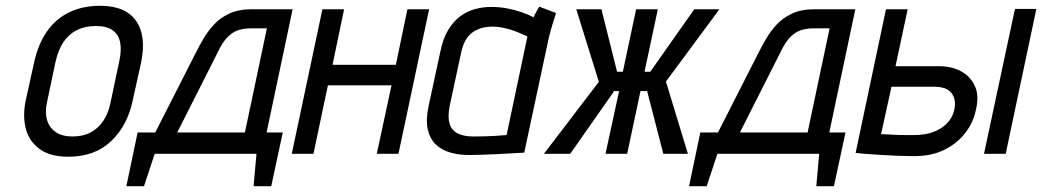

<svg xmlns="http://www.w3.org/2000/svg" viewBox="-20 -532 3604 664"><path d="M439 -185 468 -316Q487 -408 450.5 -460Q414 -512 326 -512Q266 -512 219.5 -489.5Q173 -467 142.5 -423.5Q112 -380 98 -316L69 -185Q58 -132 69 -88Q80 -44 116.5 -17Q153 10 216 10Q308 10 364.5 -44Q421 -98 439 -185ZM392 -318 362 -176Q355 -141 337.5 -114.5Q320 -88 293.5 -74Q267 -60 230 -60Q195 -60 173 -75Q151 -90 143 -116Q135 -142 142 -176L172 -318Q181 -359 199.5 -386.5Q218 -414 246 -428Q274 -442 312 -442Q349 -442 369.5 -427.5Q390 -413 395.5 -385.5Q401 -358 392 -318Z M902 -74 992 -500H850Q805 -500 773 -485Q741 -470 719.5 -446.5Q698 -423 683.5 -398Q669 -373 660 -355L517 -74H456L417 112H478L515 0H867L857 112H918L958 -74ZM593 -74 741 -367Q750 -384 760.5 -396.5Q771 -409 783.5 -417.5Q796 -426 812.5 -430Q829 -434 849 -434H903L827 -74Z M1349 -308H1130L1170 -500H1095L989 0H1064L1114 -237H1334L1283 0H1358L1464 -500H1389Z M1903 -487 1845 -509Q1838 -498 1831.5 -485Q1825 -472 1825 -472Q1807 -482 1783.5 -490Q1760 -498 1733.5 -503Q1707 -508 1678 -508Q1650 -508 1622.5 -500.5Q1595 -493 1571.5 -475.5Q1548 -458 1530 -428.5Q1512 -399 1503 -354L1463 -169Q1452 -120 1459 -86.5Q1466 -53 1486.5 -33Q1507 -13 1539 -4Q1571 5 1610 4Q1627 4 1650.5 3Q1674 2 1699 1Q1724 0 1745.5 -1.5Q1767 -3 1780.5 -3.5Q1794 -4 1793 -4L1877 -397Q1884 -427 1892 -452Q1900 -477 1903 -487ZM1535 -165 1575 -351Q1582 -383 1595 -400.5Q1608 -418 1624.5 -426.5Q1641 -435 1656.5 -437.5Q1672 -440 1683 -440Q1697 -440 1711.5 -437.5Q1726 -435 1740.5 -431Q1755 -427 1771 -420.5Q1787 -414 1804 -406L1732 -65Q1728 -65 1717.5 -64Q1707 -63 1691.5 -62Q1676 -61 1657 -60.5Q1638 -60 1617 -60Q1583 -60 1562 -71Q1541 -82 1534.5 -105.5Q1528 -129 1535 -165Z M2468 -500H2381L2229 -284H2209L2255 -500H2180L2134 -284H2114L2060 -500H1973L2051 -249L1861 0H1952L2104 -217H2121L2074 0H2149L2195 -217H2218L2274 0H2359L2283 -250Z M2848 -74 2938 -500H2796Q2751 -500 2719 -485Q2687 -470 2665.5 -446.5Q2644 -423 2629.5 -398Q2615 -373 2606 -355L2463 -74H2402L2363 112H2424L2461 0H2813L2803 112H2864L2904 -74ZM2539 -74 2687 -367Q2696 -384 2706.5 -396.5Q2717 -409 2729.5 -417.5Q2742 -426 2758.5 -430Q2775 -434 2795 -434H2849L2773 -74Z M3383 0H3458L3564 -501H3490ZM3228 -303H3077L3119 -500H3044L2939 -3Q2941 -3 2955.5 -1.5Q2970 0 2991.5 1.5Q3013 3 3039 4.5Q3065 6 3091.5 7Q3118 8 3141 8Q3203 8 3248 -15Q3293 -38 3320 -74.5Q3347 -111 3355 -152Q3367 -202 3351 -235.5Q3335 -269 3302.5 -286Q3270 -303 3228 -303ZM3144 -65Q3125 -65 3106 -65Q3087 -65 3070.5 -66Q3054 -67 3042.5 -67.5Q3031 -68 3027 -68L3063 -232H3214Q3228 -232 3241.5 -228.5Q3255 -225 3265.5 -215.5Q3276 -206 3280.5 -190Q3285 -174 3280 -151Q3274 -125 3255 -105.5Q3236 -86 3207.5 -75.5Q3179 -65 3144 -65Z"/></svg>

Font: Advent Pro Medium
Style: Italic
Weight: 500
Italic angle: -12°
Version: Version 3.000